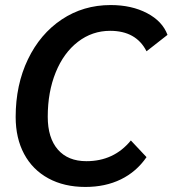

<svg xmlns="http://www.w3.org/2000/svg" viewBox="-20 -730 683 760"><path d="M42 -267Q42 -394 90.5 -495Q139 -596 224.5 -653Q310 -710 418 -710Q501 -710 562 -678Q623 -646 643 -592L560 -527Q519 -608 416 -608Q345 -608 288.5 -564.5Q232 -521 200.5 -443.5Q169 -366 169 -268Q169 -184 209 -138Q249 -92 322 -92Q431 -92 498 -174L560 -108Q520 -50 458.5 -20Q397 10 318 10Q234 10 171.5 -24Q109 -58 75.5 -120.5Q42 -183 42 -267Z"/></svg>

Font: Sarabun SemiBold
Style: Italic
Weight: 600
Italic angle: -10°
Designer: Suppakit Chalermlarp | Katatrad Co.,Ltd.
Foundry: Cadson Demak Co.,Ltd.
Version: Version 1.000; ttfautohint (v1.6)